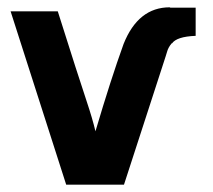

<svg xmlns="http://www.w3.org/2000/svg" viewBox="-20 -503 582 525"><path d="M9 -472H138Q164 -389 186 -321Q208 -253 216.5 -227.5Q225 -202 231 -181.5Q237 -161 241 -144Q283 -286 318 -383Q358 -483 444 -483L446 -482Q448 -482 449 -482H515V-405Q463 -403 450 -384V-385L449 -384Q440 -373 437 -362Q436 -359 433 -349L319 2H161Z"/></svg>

Font: Coval
Style: Bold
Weight: 700
Foundry: Context Ltd
Version: Version 001.000